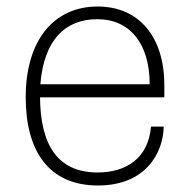

<svg xmlns="http://www.w3.org/2000/svg" viewBox="-20 -560 582 590"><path d="M485 -298C485 -447 407 -540 280 -540C146 -540 59 -437 59 -261C59 -96 130 10 281 10C429 10 482 -92 483 -171H444C436 -74 368 -30 280 -30C154 -30 104 -119 103 -261H485ZM104 -301C115 -438 181 -501 279 -501C379 -501 440 -426 440 -301Z"/></svg>

Font: Kathrein 35 Thin
Style: Regular
Weight: 250
Designer: Lazydogs Typefoundry, based on Open Sans by Ascender Corporation
Foundry: Lazydogs Typefoundry
Version: Version 1.003;PS 001.003;hotconv 1.0.88;makeotf.lib2.5.64775